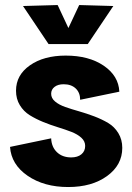

<svg xmlns="http://www.w3.org/2000/svg" viewBox="-20 -734 528 766"><path d="M252 12.2Q155.8 12.2 90.3 -32.7Q24.9 -77.6 20 -147.9L184.1 -182.1Q185.5 -147.5 207.3 -126.7Q229 -106 264.2 -106Q289.6 -106 304.7 -118.4Q319.8 -130.9 319.8 -151.9Q319.8 -170.4 304.7 -184.3Q289.6 -198.2 265.1 -207.8Q240.7 -217.3 211.2 -226.3Q181.6 -235.4 152.3 -247.3Q123 -259.3 98.6 -274.4Q74.2 -289.6 59.1 -314.5Q43.9 -339.4 43.9 -372.1Q43.9 -434.6 99.4 -473.4Q154.8 -512.2 242.2 -512.2Q334.5 -512.2 393.8 -471.9Q453.1 -431.6 456.1 -368.2L299.8 -335.9Q299.8 -364.3 282 -381.1Q264.2 -397.9 233.9 -397.9Q211.4 -397.9 197.8 -387.5Q184.1 -377 184.1 -359.9Q184.1 -342.3 199.7 -329.1Q215.3 -315.9 240.5 -307.1Q265.6 -298.3 295.7 -289.8Q325.7 -281.2 356 -269.8Q386.2 -258.3 411.4 -243.4Q436.5 -228.5 452.1 -202.9Q467.8 -177.2 467.8 -144Q467.8 -75.7 407.2 -31.7Q346.7 12.2 252 12.2ZM71.8 -710 210 -713.9 252.9 -622.1 295.9 -713.9 432.1 -710 330.1 -558.1H173.8Z"/></svg>

Font: Apfel Grotezk
Style: Bold
Weight: 700
Designer: Luigi Gorlero
Foundry: Collletttivo
Version: Version 2.000;FEAKit 1.0